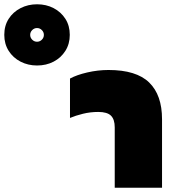

<svg xmlns="http://www.w3.org/2000/svg" viewBox="-327 -877 812 897"><path d="M-154 -571Q-196 -571 -231 -589Q-266 -607 -286.5 -639.5Q-307 -672 -307 -714Q-307 -757 -286.5 -789Q-266 -821 -231 -839Q-196 -857 -154 -857Q-111 -857 -76.5 -839Q-42 -821 -21.5 -789Q-1 -757 -1 -714Q-1 -672 -21.5 -639.5Q-42 -607 -76.5 -589Q-111 -571 -154 -571ZM-154 -682Q-141 -682 -131.5 -691.5Q-122 -701 -122 -714Q-122 -727 -131.5 -736.5Q-141 -746 -154 -746Q-167 -746 -176.5 -736.5Q-186 -727 -186 -714Q-186 -701 -176.5 -691.5Q-167 -682 -154 -682ZM209 0V-282Q209 -319 191.5 -336.5Q174 -354 132 -354Q95 -354 60.5 -345.5Q26 -337 0 -326V-510Q31 -527 80.5 -538.5Q130 -550 180 -550Q310 -550 370 -491.5Q430 -433 430 -320V0Z"/></svg>

Font: Kanit Black
Style: Regular
Weight: 900
Designer: Katatrad Team
Foundry: CadsonDemak
Version: Version 2.000; ttfautohint (v1.8.3)